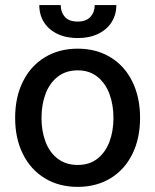

<svg xmlns="http://www.w3.org/2000/svg" viewBox="-20 -730 614 761"><path d="M40 -262.7Q40 -344.7 70.8 -406.7Q101.6 -468.8 157.7 -502.9Q213.9 -537.1 288.1 -537.1Q361.8 -537.1 418 -502.9Q474.1 -468.8 504.6 -406.5Q535.2 -344.2 535.2 -262.7Q535.2 -181.2 504.6 -119.4Q474.1 -57.6 418 -23.4Q361.8 10.7 288.1 10.7Q213.9 10.7 157.7 -23.4Q101.6 -57.6 70.8 -119.4Q40 -181.2 40 -262.7ZM429.7 -262.7Q429.7 -314.9 413.8 -357.7Q397.9 -400.4 366 -425.8Q334 -451.2 288.1 -451.2Q241.2 -451.2 208.7 -425.8Q176.3 -400.4 160.4 -357.7Q144.5 -314.9 144.5 -262.7Q144.5 -210.4 160.4 -168.2Q176.3 -126 208.7 -101.1Q241.2 -76.2 288.1 -76.2Q334.5 -76.2 366.2 -101.1Q397.9 -126 413.8 -168.2Q429.7 -210.4 429.7 -262.7ZM288.1 -579.1Q242.2 -579.1 207.5 -595.7Q172.9 -612.3 154.3 -641.8Q135.7 -671.4 135.7 -710H220.7Q220.7 -681.6 237.1 -663.1Q253.4 -644.5 288.1 -644.5Q321.8 -644.5 338.6 -663.3Q355.5 -682.1 355.5 -710H441.4Q440.9 -671.4 422.1 -641.8Q403.3 -612.3 368.7 -595.7Q334 -579.1 288.1 -579.1Z"/></svg>

Font: Pretendard GOV Medium
Style: Regular
Weight: 500
Designer: Base glyphs from Inter by Rasmus Andersson; Hangeul glyphs from Noto Sans CJK(Source Han Sans) by Jang Soo-young and Kan
Foundry: Kil Hyung-jin
Version: Version 1.309